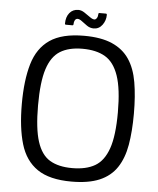

<svg xmlns="http://www.w3.org/2000/svg" viewBox="-55 -842 739 896"><g transform="rotate(5 314.0 -393.5)"><path d="M51 -334Q51 -445 73.5 -521.5Q96 -598 153 -637Q210 -676 313 -676Q393 -676 444.5 -653.5Q496 -631 525 -588Q554 -545 565 -481Q576 -417 576 -334Q576 -251 565 -187.5Q554 -124 525 -80.5Q496 -37 444.5 -15Q393 7 313 7Q210 7 153 -32Q96 -71 73.5 -147Q51 -223 51 -334ZM127 -334Q127 -225 146.5 -164.5Q166 -104 206.5 -80Q247 -56 311 -56Q376 -56 417.5 -80Q459 -104 480 -164Q501 -224 501 -334Q501 -444 480 -505Q459 -566 417.5 -590.5Q376 -615 311 -615Q247 -615 206.5 -590Q166 -565 146.5 -504.5Q127 -444 127 -334ZM224 -720Q219 -720 219 -725Q219 -756 234.5 -775Q250 -794 276 -794Q290 -794 304.5 -784.5Q319 -775 332 -765.5Q345 -756 354 -756Q360 -756 365 -763.5Q370 -771 370 -781Q370 -788 374 -788H405Q410 -788 410 -782Q410 -756 394.5 -735Q379 -714 354 -714Q337 -714 322.5 -724Q308 -734 296.5 -743Q285 -752 276 -752Q268 -752 263.5 -744.5Q259 -737 259 -726Q259 -720 254 -720Z"/></g></svg>

Font: Glory Thin
Style: Regular
Weight: 400
Version: Version 1.011